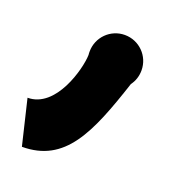

<svg xmlns="http://www.w3.org/2000/svg" viewBox="-73 -186 400 441"><g transform="rotate(20 127.0 34.0)"><path d="M224.6 -63.5C224.6 -98.6 196.3 -127 161.1 -127C126 -127 97.7 -98.6 97.7 -63.5C97.7 -60.5 97.7 -58.1 98.1 -55.2C97.2 -21 69.3 85 0 85L26.4 195.3C131.3 195.3 168 108.9 212.4 -25.9C220.2 -36.1 224.6 -49.3 224.6 -63.5Z"/></g></svg>

Font: Saman Dere
Style: Regular
Weight: 400
Designer: Tuna Ça_lar Gümü_
Foundry: Tuna Ça_lar Gümü_
Version: Version 1.001;hotconv 1.0.109;makeotfexe 2.5.65596